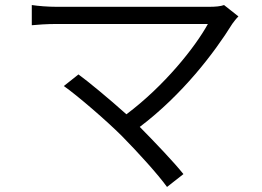

<svg xmlns="http://www.w3.org/2000/svg" viewBox="-20 -700 1040 761"><path d="M463 -161C527 -96 606 -9 642 41L707 -10C667 -60 594 -136 534 -197C703 -325 829 -490 901 -606C907 -614 915 -625 925 -635L868 -680C855 -675 834 -673 809 -673C710 -673 254 -673 205 -673C170 -673 133 -676 106 -680V-600C125 -602 166 -605 205 -605C259 -605 714 -605 804 -605C754 -514 633 -361 481 -247C412 -309 327 -379 291 -405L233 -359C286 -322 403 -221 463 -161Z"/></svg>

Font: ChiuKong Gothic CL Normal
Style: Regular
Weight: 350
Designer: Ryoko NISHIZUKA 西塚涼子 (kana, bopomofo & ideographs); Paul D. Hunt (Latin, Greek & Cyrillic); Sandoll Communications 산돌커뮤니
Foundry: Adobe
Version: Version 1.300